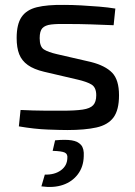

<svg xmlns="http://www.w3.org/2000/svg" viewBox="-20 -520 552 784"><path d="M242 -500Q274 -500 311 -498Q348 -496 384.5 -493Q421 -490 451 -485L444 -417Q397 -419 350.5 -420.5Q304 -422 258 -422Q214 -423 189 -420Q164 -417 153 -405Q142 -393 142 -364Q142 -329 159.5 -318Q177 -307 212 -299L351 -267Q410 -252 438 -223Q466 -194 466 -131Q466 -71 443.5 -40.5Q421 -10 374 0.5Q327 11 255 11Q228 11 174.5 9Q121 7 57 -4L64 -71Q87 -70 114 -69Q141 -68 171.5 -68Q202 -68 233 -68Q287 -68 317.5 -72.5Q348 -77 360.5 -90.5Q373 -104 373 -131Q373 -164 352.5 -175.5Q332 -187 297 -195L160 -227Q118 -237 93.5 -254.5Q69 -272 58.5 -298.5Q48 -325 48 -365Q48 -421 68 -450.5Q88 -480 130.5 -490.5Q173 -501 242 -500ZM205 53Q247 49 272.5 53Q298 57 311 72Q324 87 322 118Q321 161 298 191.5Q275 222 237 235Q199 248 149 241L163 193Q203 194 228.5 175.5Q254 157 255 126Q257 109 244.5 103Q232 97 195 96Z"/></svg>

Font: Exo 2 Medium
Style: Regular
Weight: 500
Designer: Natanael Gama
Foundry: Natanael Gama
Version: Version 2.010